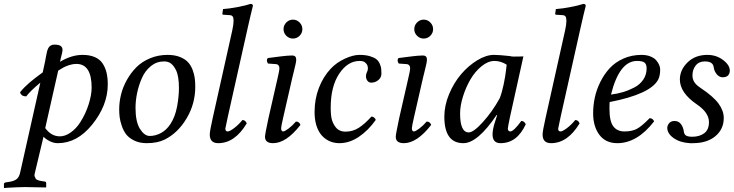

<svg xmlns="http://www.w3.org/2000/svg" viewBox="-39 -718 3730 976"><path d="M266.1 -403.8Q324.7 -439 380.9 -439Q417 -439 442.9 -427.7Q468.8 -416.5 482.7 -395.3Q496.6 -374 502.7 -348.1Q508.8 -322.3 508.8 -289.1Q508.8 -181.6 428.2 -83Q352.5 9.8 254.9 9.8Q234.4 9.8 214.6 0Q194.8 -9.8 182.1 -22.9L138.2 161.1Q134.8 170.9 137.2 178.2Q139.6 185.5 142.1 189.7Q144.5 193.8 150.6 196.5Q156.7 199.2 160.9 200.2Q165 201.2 170.9 202.1L189.9 205.1Q195.8 206.5 195.8 212.9V232.9L193.8 234.9Q126 232.9 86.9 232.9Q70.8 232.9 44.9 234.1Q19 235.4 1 236.3L-17.1 237.8L-19 235.8V216.8Q-19 210.9 -8.8 209L9.8 206.1Q34.2 202.1 46.1 192.1Q58.1 182.1 63 161.1L166 -297.9Q116.2 -256.8 94.2 -228Q68.8 -228 63 -249Q82.5 -273.4 109.4 -296.6Q136.2 -319.8 178.2 -350.1L190.9 -409.2Q192.4 -416 194.3 -428.2L198.2 -447.3Q199.2 -454.6 202.6 -464.1Q206.1 -473.6 210 -478.8Q213.9 -483.9 220.7 -487.5Q227.5 -491.2 236.8 -491.2Q259.8 -491.2 269.3 -484.4Q278.8 -477.5 278.8 -463.9Q278.8 -458.5 276.4 -447.8L270.5 -423.8Q267.6 -410.6 266.1 -403.8ZM426.8 -272.9Q426.8 -393.1 349.1 -393.1Q331.5 -393.1 313.2 -387.2Q294.9 -381.3 283.9 -375.2Q272.9 -369.1 256.8 -358.9L190.9 -66.9Q221.7 -24.9 265.1 -24.9Q293 -24.9 320.8 -44.9Q348.6 -64.5 369.1 -96.7Q396.5 -139.6 411.6 -187.5Q426.8 -235.4 426.8 -272.9Z M649.9 -169.9Q649.9 -98.6 672.6 -62.7Q695.3 -26.9 721.7 -26.9Q751.5 -26.9 779.5 -42Q807.6 -57.1 827.6 -87.9Q851.6 -125 861.1 -176.3Q870.6 -227.5 870.6 -270Q870.6 -331.5 855.5 -361.8Q844.2 -384.3 830.3 -395Q816.4 -405.8 794.9 -405.8Q757.3 -405.8 728 -382.1Q698.7 -358.4 682.4 -321.3Q666 -284.2 658 -245.1Q649.9 -206.1 649.9 -169.9ZM566.9 -162.1Q566.9 -199.2 576.2 -237.1Q585.4 -274.9 605.7 -311.3Q626 -347.7 654.1 -376Q682.1 -404.3 723.4 -421.6Q764.6 -439 813 -439Q848.6 -439 874.8 -428.7Q900.9 -418.5 915.8 -402.8Q930.7 -387.2 939.5 -364.5Q948.2 -341.8 950.9 -321.5Q953.6 -301.3 953.6 -276.9Q953.6 -190.4 909.7 -116.5Q865.7 -42.5 798.8 -8.8Q761.7 9.8 706.5 9.8Q670.4 9.8 643.6 -3.4Q616.7 -16.6 602.5 -34.9Q588.4 -53.2 579.8 -78.9Q571.3 -104.5 569.1 -123.3Q566.9 -142.1 566.9 -162.1Z M1221.7 -583 1119.6 -127Q1106.4 -66.9 1106.4 -64Q1106.4 -49.8 1118.7 -49.8Q1128.4 -49.8 1150.4 -66.2Q1172.4 -82.5 1193.4 -107.9Q1208.5 -107.9 1215.3 -90.8Q1154.8 9.8 1070.3 9.8Q1027.3 9.8 1027.3 -34.2Q1027.3 -51.3 1042.5 -119.1L1141.6 -563Q1148.4 -593.8 1148.4 -612.8Q1148.4 -628.4 1143.3 -634.8Q1138.2 -641.1 1127.4 -641.1L1096.7 -643.1Q1091.3 -643.1 1091.3 -647.9L1094.7 -671.9Q1125.5 -673.8 1169.9 -682.4Q1214.4 -690.9 1234.4 -698.2Q1246.6 -698.2 1246.6 -688Q1236.3 -647.9 1221.7 -583Z M1416.5 -536.1Q1402.3 -550.3 1402.3 -569.8Q1402.3 -589.4 1416.5 -603.8Q1430.7 -618.2 1450.2 -618.2Q1469.7 -618.2 1483.9 -603.8Q1498 -589.4 1498 -569.8Q1498 -550.3 1483.9 -536.1Q1469.7 -522 1450.2 -522Q1430.7 -522 1416.5 -536.1ZM1446.3 -320.3 1401.4 -124Q1390.1 -75.2 1390.1 -66.9Q1390.1 -49.8 1400.4 -49.8Q1408.2 -49.8 1427.5 -64.2Q1446.8 -78.6 1465.3 -100.1Q1482.4 -100.1 1488.3 -83Q1416 9.8 1349.1 9.8Q1308.1 9.8 1308.1 -22.9Q1308.1 -34.7 1325.2 -115.2L1372.1 -320.8Q1381.3 -358.4 1381.3 -372.1Q1381.3 -379.9 1376.7 -385.7Q1372.1 -391.6 1363.3 -392.1L1323.2 -395Q1312.5 -411.6 1322.3 -422.9L1355.5 -427.2L1390.6 -431.6Q1402.8 -433.1 1418.9 -434.6Q1435.1 -436 1446.3 -436Q1466.8 -436 1466.8 -415Q1466.8 -407.2 1463.9 -393.6Q1460.9 -379.9 1455.1 -356.4Q1449.2 -333 1446.3 -320.3Z M1686 9.8Q1656.2 9.8 1630.9 -2.9Q1605.5 -16.1 1589.8 -38.1Q1560.1 -79.6 1560.1 -148.9Q1560.1 -214.4 1582 -271.2Q1604 -328.1 1642.1 -368.7Q1671.9 -400.4 1713.9 -419.7Q1755.9 -439 1788.1 -439Q1819.3 -439 1841.3 -432.4Q1863.3 -425.8 1874.5 -416.7Q1885.7 -407.7 1891.8 -393.1Q1897.9 -378.4 1898.9 -368.2Q1899.9 -357.9 1899.9 -342.8Q1899.9 -324.2 1884.3 -311Q1868.7 -297.9 1848.1 -297.9Q1835.9 -297.9 1828.6 -307.6Q1821.3 -317.4 1821.3 -330.1Q1821.3 -342.3 1826.2 -351.1Q1831.1 -359.4 1831.1 -370.1Q1831.1 -385.3 1823 -394.5Q1814.9 -403.8 1806.6 -406Q1798.3 -408.2 1789.1 -408.2Q1728.5 -408.2 1685.3 -343.3Q1642.1 -278.3 1642.1 -170.9Q1642.1 -129.4 1648.2 -108.9Q1654.3 -88.4 1667 -71.8Q1685.1 -48.8 1717.3 -48.8Q1754.4 -48.8 1785.2 -68.6Q1815.9 -88.4 1849.1 -125.5Q1856 -125.5 1862.5 -120.6Q1869.1 -115.7 1871.1 -108.4Q1833 -54.7 1785.2 -22.5Q1737.3 9.8 1686 9.8Z M2081.1 -536.1Q2066.9 -550.3 2066.9 -569.8Q2066.9 -589.4 2081.1 -603.8Q2095.2 -618.2 2114.7 -618.2Q2134.3 -618.2 2148.4 -603.8Q2162.6 -589.4 2162.6 -569.8Q2162.6 -550.3 2148.4 -536.1Q2134.3 -522 2114.7 -522Q2095.2 -522 2081.1 -536.1ZM2110.8 -320.3 2065.9 -124Q2054.7 -75.2 2054.7 -66.9Q2054.7 -49.8 2064.9 -49.8Q2072.8 -49.8 2092 -64.2Q2111.3 -78.6 2129.9 -100.1Q2147 -100.1 2152.8 -83Q2080.6 9.8 2013.7 9.8Q1972.7 9.8 1972.7 -22.9Q1972.7 -34.7 1989.7 -115.2L2036.6 -320.8Q2045.9 -358.4 2045.9 -372.1Q2045.9 -379.9 2041.3 -385.7Q2036.6 -391.6 2027.8 -392.1L1987.8 -395Q1977.1 -411.6 1986.8 -422.9L2020 -427.2L2055.2 -431.6Q2067.4 -433.1 2083.5 -434.6Q2099.6 -436 2110.8 -436Q2131.3 -436 2131.3 -415Q2131.3 -407.2 2128.4 -393.6Q2125.5 -379.9 2119.6 -356.4Q2113.8 -333 2110.8 -320.3Z M2551.8 -433.1Q2560.5 -430.7 2571.5 -430.4Q2582.5 -430.2 2599.1 -430.7Q2615.7 -431.2 2621.6 -431.2L2552.7 -120.1Q2542.5 -70.3 2542.5 -64Q2542.5 -56.2 2546.6 -53Q2550.8 -49.8 2554.7 -49.8Q2572.3 -49.8 2610.8 -103Q2617.2 -103 2621.8 -100.3Q2626.5 -97.7 2627.9 -95.2L2633.8 -86.9Q2589.8 9.8 2505.4 9.8Q2464.8 9.8 2464.8 -35.2Q2464.8 -57.1 2474.6 -89.8L2487.8 -131.8L2485.8 -133.8Q2388.7 9.8 2316.4 9.8Q2219.7 9.8 2219.7 -125Q2219.7 -181.6 2244.1 -240Q2268.6 -298.3 2305.4 -341.3Q2342.3 -384.3 2387.2 -411.6Q2432.1 -439 2471.7 -439Q2498 -439 2551.8 -433.1ZM2501.5 -219.2Q2512.7 -247.6 2521.5 -290Q2530.3 -332.5 2533.2 -360.8L2536.6 -389.2Q2506.8 -408.2 2474.6 -408.2Q2441.9 -408.2 2408.9 -381.3Q2376 -354.5 2352.5 -314.5Q2329.1 -274.4 2314.5 -227.5Q2299.8 -180.7 2299.8 -141.1Q2299.8 -44.9 2343.8 -44.9Q2368.2 -44.9 2416.5 -98.4Q2464.8 -151.9 2501.5 -219.2Z M2913.6 -583 2811.5 -127Q2798.3 -66.9 2798.3 -64Q2798.3 -49.8 2810.5 -49.8Q2820.3 -49.8 2842.3 -66.2Q2864.3 -82.5 2885.3 -107.9Q2900.4 -107.9 2907.2 -90.8Q2846.7 9.8 2762.2 9.8Q2719.2 9.8 2719.2 -34.2Q2719.2 -51.3 2734.4 -119.1L2833.5 -563Q2840.3 -593.8 2840.3 -612.8Q2840.3 -628.4 2835.2 -634.8Q2830.1 -641.1 2819.3 -641.1L2788.6 -643.1Q2783.2 -643.1 2783.2 -647.9L2786.6 -671.9Q2817.4 -673.8 2861.8 -682.4Q2906.2 -690.9 2926.3 -698.2Q2938.5 -698.2 2938.5 -688Q2928.2 -647.9 2913.6 -583Z M3248 -370.1Q3248 -391.6 3237.3 -399.9Q3226.6 -408.2 3199.2 -408.2Q3109.4 -408.2 3066.9 -237.3Q3099.1 -241.2 3127.9 -249.8Q3156.7 -258.3 3185.3 -273.2Q3213.9 -288.1 3231 -313.2Q3248 -338.4 3248 -370.1ZM3060.1 -199.2Q3059.1 -191.4 3059.1 -165Q3059.1 -101.1 3078.9 -75.4Q3098.6 -49.8 3135.3 -49.8Q3172.4 -49.8 3197 -62.3Q3221.7 -74.7 3263.2 -117.2Q3279.3 -117.2 3286.1 -101.1Q3200.2 9.8 3099.1 9.8Q3039.6 9.8 3007.8 -32.7Q2976.1 -75.2 2976.1 -142.1Q2976.1 -181.6 2984.6 -221.9Q2993.2 -262.2 3012.7 -301.5Q3032.2 -340.8 3060.1 -371.1Q3087.9 -401.4 3129.9 -420.2Q3171.9 -439 3222.2 -439Q3247.6 -439 3267.1 -431.2Q3286.6 -423.3 3296.9 -411.4Q3307.1 -399.4 3312 -387.5Q3316.9 -375.5 3316.9 -365.2Q3316.9 -332.5 3306.6 -313Q3267.6 -239.7 3060.1 -199.2Z M3467.8 9.8Q3417.5 6.8 3385.3 -16.1Q3353 -39.1 3353 -67.9Q3353 -79.6 3362.1 -91.3Q3371.1 -103 3390.1 -103Q3410.6 -103 3422.9 -86.9Q3434.6 -70.3 3437 -49.8Q3439 -34.2 3449 -28.6Q3459 -22.9 3480 -22.9Q3517.1 -22.9 3541 -40.8Q3564.9 -58.6 3564.9 -97.2Q3564.9 -145.5 3503.9 -187Q3417 -246.1 3417 -314Q3417 -362.8 3456.1 -400.9Q3495.1 -439 3557.1 -439Q3602.1 -439 3636.5 -413.1Q3670.9 -387.2 3670.9 -358.9Q3670.9 -344.7 3662.4 -335Q3653.8 -325.2 3634.8 -325.2Q3616.7 -325.2 3604 -341.1Q3591.3 -356.9 3588.9 -377Q3585 -405.8 3543.9 -405.8Q3513.7 -405.8 3497.3 -384.8Q3481 -363.8 3481 -335Q3481 -315.9 3490 -301.3Q3499 -286.6 3521 -272Q3586.9 -228 3613.5 -191.7Q3640.1 -155.3 3640.1 -118.2Q3640.1 -61.5 3597.7 -25.9Q3555.2 9.8 3482.9 9.8Z"/></svg>

Font: Linux Libertine G
Style: Italic
Weight: 400
Italic angle: -12°
Designer: Philipp H. Poll
Foundry: Philipp H. Poll
Version: Version 5.1.3